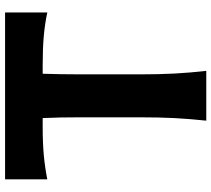

<svg xmlns="http://www.w3.org/2000/svg" viewBox="-58 -771 829 753"><g transform="rotate(-90 356.5 -394.5)"><path d="M259.8 0Q266.6 -64 269.8 -123.8Q272.9 -183.6 272.9 -257.8V-498.5Q272.9 -537.6 272.2 -572.5Q271.5 -607.4 270 -641.6H234.4Q170.9 -641.6 122.1 -637Q73.2 -632.3 29.8 -623.5V-789.1H684.1V-623.5Q641.1 -632.8 592.3 -637.2Q543.5 -641.6 480 -641.6H443.8Q442.9 -607.4 442.1 -572.5Q441.4 -537.6 441.4 -498.5V-257.8Q441.4 -183.6 444.6 -123.8Q447.8 -64 455.1 0Z"/></g></svg>

Font: Pinar Bold
Style: Regular
Weight: 700
Designer: Amin Abedi
Version: Version 3.000